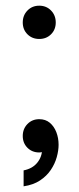

<svg xmlns="http://www.w3.org/2000/svg" viewBox="-20 -528 276 675"><path d="M118 -391Q93 -391 76.5 -407.5Q60 -424 60 -449Q60 -474 76.5 -491Q93 -508 118 -508Q143 -508 159.5 -491Q176 -474 176 -449Q176 -424 159.5 -407.5Q143 -391 118 -391ZM63 127V71Q94 65 111 44Q128 23 128 -4Q128 -19 123 -34L159 -54Q161 -48 161.5 -42.5Q162 -37 162 -32Q162 -15 153 -6Q144 3 133.5 5.5Q123 8 118 8Q93 8 76.5 -8.5Q60 -25 60 -50Q60 -75 76.5 -92Q93 -109 118 -109Q140 -109 155 -96.5Q170 -84 178 -63.5Q186 -43 186 -19Q186 1 179.5 24.5Q173 48 158.5 69.5Q144 91 120.5 106.5Q97 122 63 127Z"/></svg>

Font: Fustat
Style: Regular
Weight: 400
Designer: Mohamed Gaber, Khaled Hosny, Laura Garcia Mut
Foundry: Kief Type Foundry, Alif Type Foundry, Hard Type Foundry
Version: Version 1.007